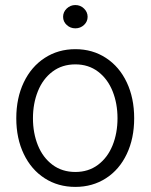

<svg xmlns="http://www.w3.org/2000/svg" viewBox="-20 -734 600 765"><path d="M44.9 -262.7Q44.9 -343.3 74.7 -405.8Q104.5 -468.3 158.2 -503.2Q211.9 -538.1 280.3 -538.1Q348.6 -538.1 402.1 -503.2Q455.6 -468.3 485.1 -405.8Q514.6 -343.3 514.6 -262.7Q514.6 -182.6 485.1 -120.4Q455.6 -58.1 402.1 -23.7Q348.6 10.7 280.3 10.7Q211.4 10.7 158 -23.7Q104.5 -58.1 74.7 -120.4Q44.9 -182.6 44.9 -262.7ZM448.2 -262.7Q448.2 -321.8 428.5 -370.8Q408.7 -419.9 370.6 -448.7Q332.5 -477.5 280.3 -477.5Q227.5 -477.5 189.2 -448.7Q150.9 -419.9 131.1 -370.8Q111.3 -321.8 111.3 -262.7Q111.3 -203.6 131.1 -154.8Q150.9 -106 189.2 -77.4Q227.5 -48.8 280.3 -48.8Q332.5 -48.8 370.6 -77.4Q408.7 -106 428.5 -154.8Q448.2 -203.6 448.2 -262.7ZM231.4 -667Q231.4 -686 245.8 -700Q260.3 -713.9 280.3 -713.9Q300.3 -713.9 314.7 -700Q329.1 -686 329.1 -667Q329.1 -647.9 314.7 -634.5Q300.3 -621.1 280.3 -621.1Q260.3 -621.1 245.8 -634.5Q231.4 -647.9 231.4 -667Z"/></svg>

Font: Pretendard JP Light
Style: Regular
Weight: 300
Designer: Base glyphs from Inter by Rasmus Andersson; Hangeul glyphs from Noto Sans CJK(Source Han Sans) by Jang Soo-young and Kan
Foundry: Kil Hyung-jin
Version: Version 1.309